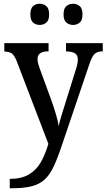

<svg xmlns="http://www.w3.org/2000/svg" viewBox="-20 -766 568 1024"><path d="M32 188Q94 188 134 164.5Q174 141 198 98.5Q222 56 238 1L69 -440Q57 -470 44 -480Q31 -490 6 -491H3V-536H239V-492H236Q180 -492 180 -451Q180 -441 183 -429Q186 -417 191 -403L254 -231Q268 -191 279 -154Q290 -117 293 -93Q298 -119 307.5 -148.5Q317 -178 325 -205L386 -400Q395 -428 395 -449Q395 -472 380 -481.5Q365 -491 335 -492H332V-536H528V-492H525Q498 -492 483.5 -477.5Q469 -463 454 -416L313 0Q289 73 267.5 119.5Q246 166 218 191.5Q190 217 148.5 227.5Q107 238 43 238H32ZM370 -633Q349 -633 334 -645.5Q319 -658 319 -689Q319 -721 334 -733.5Q349 -746 370 -746Q390 -746 405 -733.5Q420 -721 420 -689Q420 -658 405 -645.5Q390 -633 370 -633ZM192 -633Q171 -633 156.5 -645.5Q142 -658 142 -689Q142 -721 156.5 -733.5Q171 -746 192 -746Q212 -746 227 -733.5Q242 -721 242 -689Q242 -658 227 -645.5Q212 -633 192 -633Z"/></svg>

Font: Noto Serif Tamil SemiCondensed Medium
Style: Italic
Weight: 500
Width: 4
Italic angle: -12°
Designer: Indian Type Foundry, Tom Grace, and the Monotype Design Team
Foundry: Monotype Imaging Inc.
Version: Version 2.003; ttfautohint (v1.8.4.7-5d5b)